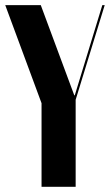

<svg xmlns="http://www.w3.org/2000/svg" viewBox="-30 -719 423 739"><path d="M127 -699.2 255.9 -352.1H257.8L363.8 -699.2H373L261.2 -335V0H129.9V-321.8L-9.8 -699.2Z"/></svg>

Font: Moniqa Black Display
Style: Regular
Weight: 900
Designer: Rajesh Rajput
Foundry: Rajesh Rajput
Version: Version 1.000